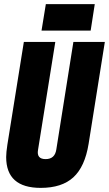

<svg xmlns="http://www.w3.org/2000/svg" viewBox="-20 -904 530 934"><path d="M178 10Q10 10 10 -140Q10 -162 16 -201L96 -700H249L165 -175Q157 -130 202 -130Q247 -130 254 -177L337 -700H490L411 -204Q393 -93 337 -41.5Q281 10 178 10ZM182 -755 203 -884H441L421 -755Z"/></svg>

Font: Georama Condensed ExtraBold
Style: Italic
Weight: 800
Width: 3
Italic angle: -9°
Designer: Jean-Baptiste Levee
Foundry: Production Type
Version: Version 1.000